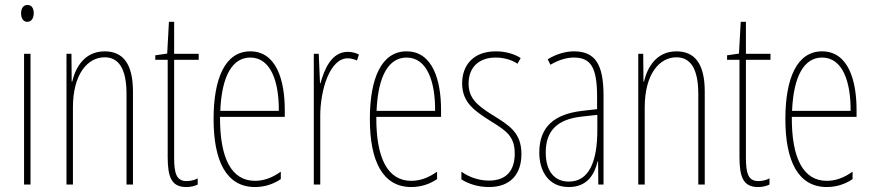

<svg xmlns="http://www.w3.org/2000/svg" viewBox="-20 -744 3519 774"><path d="M91 -724C71 -724 65 -706 65 -690C65 -672 73 -656 90 -656C106 -656 116 -670 116 -691C116 -707 110 -724 91 -724ZM103 -527H77V0H103Z M402 -537C322 -537 285 -474 271 -415H269L268 -527H248V0H274V-311C274 -445 333 -513 402 -513C456 -513 490 -471 490 -365V0H516V-375C516 -488 475 -537 402 -537Z M732 -14C692 -14 682 -44 682 -108V-503H781V-527H682V-656H661L654 -528L606 -521V-503H656V-112C656 -32 670 10 731 10C750 10 764 6 777 0V-25C767 -19 749 -14 732 -14Z M989 -537C888 -537 841 -429 841 -264C841 -94 893 10 1008 10C1049 10 1084 -3 1112 -22V-52C1077 -27 1043 -15 1008 -15C913 -15 866 -106 867 -273H1128V-301C1128 -421 1094 -537 989 -537ZM989 -512C1072 -512 1105 -414 1104 -297H868C874 -442 919 -512 989 -512Z M1382 -535C1315 -535 1287 -462 1272 -409H1270L1265 -527H1245V0H1271V-277C1271 -380 1309 -509 1382 -509C1396 -509 1411 -504 1419 -500L1427 -524C1413 -532 1395 -535 1382 -535Z M1619 -537C1518 -537 1471 -429 1471 -264C1471 -94 1523 10 1638 10C1679 10 1714 -3 1742 -22V-52C1707 -27 1673 -15 1638 -15C1543 -15 1496 -106 1497 -273H1758V-301C1758 -421 1724 -537 1619 -537ZM1619 -512C1702 -512 1735 -414 1734 -297H1498C1504 -442 1549 -512 1619 -512Z M2082 -123C2082 -210 2032 -239 1966 -280C1902 -320 1869 -349 1869 -407C1869 -475 1913 -512 1978 -512C2010 -512 2044 -503 2066 -487L2079 -510C2053 -527 2017 -537 1979 -537C1886 -537 1843 -479 1843 -408C1843 -330 1894 -296 1961 -254C2020 -217 2055 -195 2055 -125C2055 -56 2021 -16 1951 -16C1909 -16 1869 -31 1840 -52V-21C1863 -6 1902 10 1951 10C2039 10 2082 -43 2082 -123Z M2293 -537C2259 -537 2220 -525 2188 -505L2199 -483C2236 -505 2269 -512 2293 -512C2360 -512 2387 -475 2387 -355V-304L2326 -297C2216 -284 2154 -234 2154 -129C2154 -57 2189 10 2273 10C2349 10 2377 -43 2389 -93H2391L2392 0H2413V-358C2413 -489 2377 -537 2293 -537ZM2325 -274 2388 -281V-220C2388 -97 2357 -12 2273 -12C2215 -12 2180 -54 2180 -129C2180 -217 2226 -263 2325 -274Z M2707 -537C2627 -537 2590 -474 2576 -415H2574L2573 -527H2553V0H2579V-311C2579 -445 2638 -513 2707 -513C2761 -513 2795 -471 2795 -365V0H2821V-375C2821 -488 2780 -537 2707 -537Z M3037 -14C2997 -14 2987 -44 2987 -108V-503H3086V-527H2987V-656H2966L2959 -528L2911 -521V-503H2961V-112C2961 -32 2975 10 3036 10C3055 10 3069 6 3082 0V-25C3072 -19 3054 -14 3037 -14Z M3294 -537C3193 -537 3146 -429 3146 -264C3146 -94 3198 10 3313 10C3354 10 3389 -3 3417 -22V-52C3382 -27 3348 -15 3313 -15C3218 -15 3171 -106 3172 -273H3433V-301C3433 -421 3399 -537 3294 -537ZM3294 -512C3377 -512 3410 -414 3409 -297H3173C3179 -442 3224 -512 3294 -512Z"/></svg>

Font: Noto Sans Devanagari ExtraCondensed Thin
Style: Regular
Weight: 100
Width: 2
Designer: Jelle Bosma - Monotype Design Team
Foundry: Monotype Imaging Inc.
Version: Version 2.004